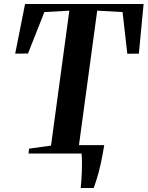

<svg xmlns="http://www.w3.org/2000/svg" viewBox="-20 -763 734 954"><path d="M381 171Q383 154 384.5 131.2Q386 108.5 386.8 84.5Q387.5 60.5 387.2 38.2Q387 16 385 0L350 -42H498Q489 13 480 53Q471 93 462.2 121.2Q453.5 149.5 445.5 171ZM121.5 0 124.5 -24.5 233.5 -39.5 324.5 -710 200.5 -703 119 -497 55.5 -496.5 104.5 -743H693.5L670 -496.5L612.5 -496L589 -703L463 -710L372 -39.5L488.5 -24.5L486 0Z"/></svg>

Font: Merriweather 120pt SemiBold
Style: Italic
Weight: 600
Italic angle: -7.8°
Version: Version 2.101